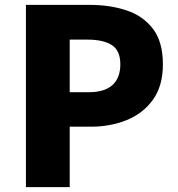

<svg xmlns="http://www.w3.org/2000/svg" viewBox="-20 -765 727 785"><path d="M86 0V-745H348Q430 -745 497.5 -722.5Q565 -700 605.5 -647Q646 -594 646 -502Q646 -414 605.5 -357.5Q565 -301 498 -274Q431 -247 352 -247H265V0ZM265 -388H343Q408 -388 440 -417.5Q472 -447 472 -502Q472 -558 437.5 -580.5Q403 -603 338 -603H265Z"/></svg>

Font: Noto Sans SC Black
Style: Regular
Weight: 900
Designer: Ryoko NISHIZUKA  (kana, bopomofo & ideographs); Paul D. Hunt (Latin, Greek & Cyrillic); Sandoll Communications , Soo-you
Foundry: Adobe
Version: Version 2.004-H2;hotconv 1.0.118;makeotfexe 2.5.65603